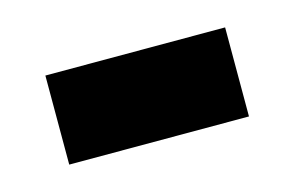

<svg xmlns="http://www.w3.org/2000/svg" viewBox="-34 -402 348 227"><g transform="rotate(-15 140.0 -288.5)"><path d="M250 -343V-234H30V-343Z"/></g></svg>

Font: Ek Mukta ExtraBold
Style: Regular
Weight: 800
Designer: Girish Dalvi and Yashodeep Gholap
Foundry: Ek Type
Version: Version 2.538;PS 1.002;hotconv 16.6.51;makeotf.lib2.5.65220;